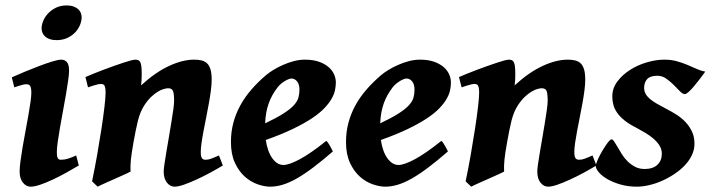

<svg xmlns="http://www.w3.org/2000/svg" viewBox="-20 -681 2668 721"><path d="M275.9 -59.6Q252.9 -45.9 227.3 -31.7Q201.7 -17.6 177 -6.1Q152.3 5.4 130.9 12.7Q109.4 20 94.7 20Q78.1 20 65.9 4.6Q53.7 -10.7 53.7 -37.1Q53.7 -51.8 56.9 -75.9Q60.1 -100.1 64.9 -128.9Q69.8 -157.7 75.7 -188.5Q81.5 -219.2 86.4 -247.1Q91.3 -274.9 94.5 -297.6Q97.7 -320.3 97.7 -332Q97.7 -343.3 96.2 -349.9Q94.7 -356.4 92.3 -359.6Q89.8 -362.8 85.9 -363.8Q82 -364.7 77.6 -364.7Q73.7 -364.7 66.4 -363Q59.1 -361.3 51.8 -358.9Q43 -356.4 33.7 -353L24.4 -390.6Q44.9 -399.9 72.5 -411.4Q100.1 -422.9 127.2 -433.1Q154.3 -443.4 176.8 -450.2Q199.2 -457 209.5 -457Q223.1 -457 231.2 -447.8Q239.3 -438.5 239.3 -416Q239.3 -401.9 235.8 -377.4Q232.4 -353 227.3 -324Q222.2 -294.9 216.3 -262.9Q210.4 -231 205.3 -201.9Q200.2 -172.9 196.8 -148.4Q193.4 -124 193.4 -109.9Q193.4 -94.7 196.5 -87.9Q199.7 -81.1 208 -81.1Q215.3 -81.1 221.7 -82Q228 -83 234.6 -85Q241.2 -86.9 248.5 -89.8Q255.9 -92.8 266.1 -97.2ZM286.6 -616.2Q286.6 -602.5 280.5 -587.4Q274.4 -572.3 262.5 -559.6Q250.5 -546.9 232.9 -538.6Q215.3 -530.3 192.4 -530.3Q177.7 -530.3 167 -533.9Q156.2 -537.6 149.4 -543.9Q142.6 -550.3 139.4 -558.1Q136.2 -565.9 136.2 -574.2Q136.2 -587.4 142.3 -602.5Q148.4 -617.7 160.6 -630.6Q172.9 -643.6 190.2 -652.1Q207.5 -660.6 230.5 -660.6Q245.1 -660.6 255.9 -656.7Q266.6 -652.8 273.4 -646.7Q280.3 -640.6 283.4 -632.6Q286.6 -624.5 286.6 -616.2Z M816.9 -59.6Q794.9 -46.4 768.8 -32.2Q742.7 -18.1 717.5 -6.6Q692.4 4.9 670.7 12.5Q648.9 20 635.7 20Q618.7 20 606.7 4.6Q594.7 -10.7 594.7 -37.1Q594.7 -45.9 597.7 -65.9Q600.6 -85.9 605 -111.8Q609.4 -137.7 614.3 -166.5Q619.1 -195.3 623.5 -221.9Q627.9 -248.5 630.9 -270Q633.8 -291.5 633.8 -302.7Q633.8 -329.1 629.6 -339.4Q625.5 -349.6 611.3 -349.6Q605 -349.6 594.7 -346.7Q584.5 -343.8 572.3 -336.4Q560.1 -329.1 546.6 -316.2Q533.2 -303.2 520.5 -283.2Q505.9 -259.8 497.8 -227.1Q489.7 -194.3 481.4 -147Q477.5 -125 475.1 -109.1Q472.7 -93.3 471.4 -80.8Q470.2 -68.4 470 -57.9Q469.7 -47.4 470.2 -36.6Q465.8 -34.2 456.3 -29.8Q446.8 -25.4 434.3 -19.8Q421.9 -14.2 408.2 -8.1Q394.5 -2 382.1 3.4Q369.6 8.8 360.1 13.4Q350.6 18.1 346.7 20L325.7 0Q335.9 -48.8 345 -100.3Q354 -151.9 361.1 -198Q368.2 -244.1 372.3 -280Q376.5 -315.9 376.5 -333Q376.5 -344.2 375.2 -350.8Q374 -357.4 371.6 -360.6Q369.1 -363.8 365.7 -364.7Q362.3 -365.7 357.9 -365.7Q353.5 -365.7 345.7 -363.8Q337.9 -361.8 330.1 -359.4Q321.3 -356.4 310.5 -353L300.8 -391.6Q314.5 -397.5 332.3 -404.8Q350.1 -412.1 369.1 -419.2Q388.2 -426.3 407.2 -433.1Q426.3 -439.9 442.6 -445.3Q459 -450.7 470.9 -453.9Q482.9 -457 488.3 -457Q495.1 -457 499.8 -454.8Q504.4 -452.6 507.1 -446.8Q509.8 -440.9 511 -430.2Q512.2 -419.4 512.2 -401.9Q512.2 -391.6 511.7 -382.1Q511.2 -372.6 509.8 -360.4Q563 -409.2 614.3 -433.1Q665.5 -457 709.5 -457Q724.6 -457 736.8 -454.1Q749 -451.2 757.6 -443.1Q766.1 -435.1 770.5 -420.2Q774.9 -405.3 774.9 -381.8Q774.9 -364.7 772 -341.8Q769 -318.8 764.4 -293.2Q759.8 -267.6 754.4 -240.7Q749 -213.9 744.4 -189.5Q739.7 -165 736.8 -144.3Q733.9 -123.5 733.9 -109.9Q733.9 -93.3 738.3 -87.2Q742.7 -81.1 751.5 -81.1Q757.3 -81.1 762.2 -82Q767.1 -83 772.5 -85Q777.8 -86.9 784.9 -89.8Q792 -92.8 802.2 -97.2Z M1241.2 -371.1Q1241.2 -357.9 1238 -342.5Q1234.9 -327.1 1225.3 -310.3Q1215.8 -293.5 1198.2 -274.9Q1180.7 -256.3 1151.4 -236.8Q1122.1 -217.3 1079.6 -196.8Q1037.1 -176.3 978 -155.3Q984.9 -110.8 1002.9 -86.2Q1021 -61.5 1044.4 -61.5Q1065.4 -61.5 1105.7 -83Q1146 -104.5 1205.1 -151.9Q1208 -150.4 1211.9 -144.8Q1215.8 -139.2 1219.5 -132.6Q1223.1 -126 1226.1 -120.1L1230 -112.3Q1189.9 -77.6 1156.7 -52.5Q1123.5 -27.3 1095.2 -11.2Q1066.9 4.9 1042.2 12.5Q1017.6 20 994.6 20Q973.1 20 947.3 11Q921.4 2 899.2 -17.8Q877 -37.6 862.1 -69.6Q847.2 -101.6 847.2 -147.9Q847.2 -186 856.4 -220.5Q865.7 -254.9 882.8 -285.9Q899.9 -316.9 924.1 -344.7Q948.2 -372.6 978.5 -398.4Q989.3 -407.7 1005.9 -418Q1022.5 -428.2 1042.2 -437Q1062 -445.8 1083.3 -451.4Q1104.5 -457 1125 -457Q1154.8 -457 1176.8 -449.5Q1198.7 -441.9 1213.1 -429.7Q1227.5 -417.5 1234.4 -402.1Q1241.2 -386.7 1241.2 -371.1ZM1022 -352.5Q1011.2 -338.4 1003.2 -324Q995.1 -309.6 989.3 -293.5Q983.4 -277.3 980 -258.8Q976.6 -240.2 975.6 -217.8Q1018.6 -238.3 1044.2 -254.6Q1069.8 -271 1083.3 -285.6Q1096.7 -300.3 1100.6 -314.5Q1104.5 -328.6 1104.5 -344.2Q1104.5 -364.3 1095.7 -375.2Q1086.9 -386.2 1074.2 -386.2Q1070.3 -386.2 1064 -383.8Q1057.6 -381.3 1050.3 -377Q1043 -372.6 1035.4 -366.5Q1027.8 -360.4 1022 -352.5Z M1673.3 -371.1Q1673.3 -357.9 1670.2 -342.5Q1667 -327.1 1657.5 -310.3Q1647.9 -293.5 1630.4 -274.9Q1612.8 -256.3 1583.5 -236.8Q1554.2 -217.3 1511.7 -196.8Q1469.2 -176.3 1410.2 -155.3Q1417 -110.8 1435.1 -86.2Q1453.1 -61.5 1476.6 -61.5Q1497.6 -61.5 1537.8 -83Q1578.1 -104.5 1637.2 -151.9Q1640.1 -150.4 1644 -144.8Q1647.9 -139.2 1651.6 -132.6Q1655.3 -126 1658.2 -120.1L1662.1 -112.3Q1622.1 -77.6 1588.9 -52.5Q1555.7 -27.3 1527.3 -11.2Q1499 4.9 1474.4 12.5Q1449.7 20 1426.8 20Q1405.3 20 1379.4 11Q1353.5 2 1331.3 -17.8Q1309.1 -37.6 1294.2 -69.6Q1279.3 -101.6 1279.3 -147.9Q1279.3 -186 1288.6 -220.5Q1297.9 -254.9 1314.9 -285.9Q1332 -316.9 1356.2 -344.7Q1380.4 -372.6 1410.6 -398.4Q1421.4 -407.7 1438 -418Q1454.6 -428.2 1474.4 -437Q1494.1 -445.8 1515.4 -451.4Q1536.6 -457 1557.1 -457Q1586.9 -457 1608.9 -449.5Q1630.9 -441.9 1645.3 -429.7Q1659.7 -417.5 1666.5 -402.1Q1673.3 -386.7 1673.3 -371.1ZM1454.1 -352.5Q1443.4 -338.4 1435.3 -324Q1427.2 -309.6 1421.4 -293.5Q1415.5 -277.3 1412.1 -258.8Q1408.7 -240.2 1407.7 -217.8Q1450.7 -238.3 1476.3 -254.6Q1502 -271 1515.4 -285.6Q1528.8 -300.3 1532.7 -314.5Q1536.6 -328.6 1536.6 -344.2Q1536.6 -364.3 1527.8 -375.2Q1519 -386.2 1506.3 -386.2Q1502.4 -386.2 1496.1 -383.8Q1489.7 -381.3 1482.4 -377Q1475.1 -372.6 1467.5 -366.5Q1460 -360.4 1454.1 -352.5Z M2219.7 -59.6Q2197.8 -46.4 2171.6 -32.2Q2145.5 -18.1 2120.4 -6.6Q2095.2 4.9 2073.5 12.5Q2051.8 20 2038.6 20Q2021.5 20 2009.5 4.6Q1997.6 -10.7 1997.6 -37.1Q1997.6 -45.9 2000.5 -65.9Q2003.4 -85.9 2007.8 -111.8Q2012.2 -137.7 2017.1 -166.5Q2022 -195.3 2026.4 -221.9Q2030.8 -248.5 2033.7 -270Q2036.6 -291.5 2036.6 -302.7Q2036.6 -329.1 2032.5 -339.4Q2028.3 -349.6 2014.2 -349.6Q2007.8 -349.6 1997.6 -346.7Q1987.3 -343.8 1975.1 -336.4Q1962.9 -329.1 1949.5 -316.2Q1936 -303.2 1923.3 -283.2Q1908.7 -259.8 1900.6 -227.1Q1892.6 -194.3 1884.3 -147Q1880.4 -125 1877.9 -109.1Q1875.5 -93.3 1874.3 -80.8Q1873 -68.4 1872.8 -57.9Q1872.6 -47.4 1873 -36.6Q1868.7 -34.2 1859.1 -29.8Q1849.6 -25.4 1837.2 -19.8Q1824.7 -14.2 1811 -8.1Q1797.4 -2 1784.9 3.4Q1772.5 8.8 1762.9 13.4Q1753.4 18.1 1749.5 20L1728.5 0Q1738.8 -48.8 1747.8 -100.3Q1756.8 -151.9 1763.9 -198Q1771 -244.1 1775.1 -280Q1779.3 -315.9 1779.3 -333Q1779.3 -344.2 1778.1 -350.8Q1776.9 -357.4 1774.4 -360.6Q1772 -363.8 1768.6 -364.7Q1765.1 -365.7 1760.7 -365.7Q1756.3 -365.7 1748.5 -363.8Q1740.7 -361.8 1732.9 -359.4Q1724.1 -356.4 1713.4 -353L1703.6 -391.6Q1717.3 -397.5 1735.1 -404.8Q1752.9 -412.1 1772 -419.2Q1791 -426.3 1810.1 -433.1Q1829.1 -439.9 1845.5 -445.3Q1861.8 -450.7 1873.8 -453.9Q1885.7 -457 1891.1 -457Q1897.9 -457 1902.6 -454.8Q1907.2 -452.6 1909.9 -446.8Q1912.6 -440.9 1913.8 -430.2Q1915 -419.4 1915 -401.9Q1915 -391.6 1914.6 -382.1Q1914.1 -372.6 1912.6 -360.4Q1965.8 -409.2 2017.1 -433.1Q2068.4 -457 2112.3 -457Q2127.4 -457 2139.6 -454.1Q2151.9 -451.2 2160.4 -443.1Q2168.9 -435.1 2173.3 -420.2Q2177.7 -405.3 2177.7 -381.8Q2177.7 -364.7 2174.8 -341.8Q2171.9 -318.8 2167.2 -293.2Q2162.6 -267.6 2157.2 -240.7Q2151.9 -213.9 2147.2 -189.5Q2142.6 -165 2139.6 -144.3Q2136.7 -123.5 2136.7 -109.9Q2136.7 -93.3 2141.1 -87.2Q2145.5 -81.1 2154.3 -81.1Q2160.2 -81.1 2165 -82Q2169.9 -83 2175.3 -85Q2180.7 -86.9 2187.7 -89.8Q2194.8 -92.8 2205.1 -97.2Z M2628.4 -412.1Q2620.6 -400.9 2609.6 -386.5Q2598.6 -372.1 2587.6 -358.9Q2576.7 -345.7 2566.9 -336.7Q2557.1 -327.6 2551.8 -327.6Q2543.5 -327.6 2533.2 -338.4Q2522.9 -349.1 2510 -362.1Q2497.1 -375 2481.9 -385.7Q2466.8 -396.5 2448.7 -396.5Q2421.4 -396.5 2410.2 -384Q2398.9 -371.6 2398.9 -351.1Q2398.9 -338.9 2404.3 -328.9Q2409.7 -318.8 2420.2 -309.8Q2430.7 -300.8 2446 -292Q2461.4 -283.2 2481 -272.9Q2501 -262.7 2520.3 -250.5Q2539.6 -238.3 2554.4 -222.4Q2569.3 -206.5 2578.6 -186.8Q2587.9 -167 2587.9 -141.1Q2587.9 -118.7 2577.9 -97.9Q2567.9 -77.1 2550.8 -59.3Q2533.7 -41.5 2511.5 -26.9Q2489.3 -12.2 2465.3 -1.7Q2441.4 8.8 2417 14.4Q2392.6 20 2371.6 20Q2337.9 20 2309.6 11.7Q2281.2 3.4 2260.7 -8.5Q2240.2 -20.5 2228.8 -33.9Q2217.3 -47.4 2217.3 -57.6Q2217.3 -64.9 2224.6 -81.3Q2231.9 -97.7 2241.9 -114.7Q2252 -131.8 2261.7 -144.8Q2271.5 -157.7 2276.9 -157.7Q2281.2 -157.7 2286.6 -149.4Q2292 -141.1 2299.1 -128.9Q2306.2 -116.7 2315.2 -102.1Q2324.2 -87.4 2336.7 -75.2Q2349.1 -63 2364.7 -54.7Q2380.4 -46.4 2400.9 -46.4Q2431.6 -46.4 2448.5 -62Q2465.3 -77.6 2465.3 -104Q2465.3 -120.1 2456.8 -134Q2448.2 -147.9 2434.1 -160.2Q2419.9 -172.4 2402.1 -182.9Q2384.3 -193.4 2366.2 -203.1Q2340.3 -216.3 2323.5 -230.2Q2306.6 -244.1 2296.9 -258.5Q2287.1 -272.9 2283.2 -288.1Q2279.3 -303.2 2279.3 -318.8Q2279.3 -349.6 2298.3 -375Q2317.4 -400.4 2346.2 -418.7Q2375 -437 2409.4 -447Q2443.8 -457 2474.6 -457Q2501 -457 2522.2 -450.9Q2543.5 -444.8 2561.5 -437.3Q2579.6 -429.7 2595.7 -422.4Q2611.8 -415 2628.4 -412.1Z"/></svg>

Font: Gentium Book Basic
Style: Bold Italic
Weight: 700
Italic angle: -8°
Designer: J. Victor Gaultney and Annie Olsen
Foundry: SIL International
Version: Version 1.102; 2013; Maintenance release